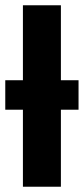

<svg xmlns="http://www.w3.org/2000/svg" viewBox="-20 -708 318 728"><path d="M0 -292V-403.8H66.9V-688H210.9V-403.8H277.8V-292H210.9V0H66.9V-292Z"/></svg>

Font: Libra Sans Modern
Style: Bold
Weight: 700
Foundry: Stefan Peev, Context Ltd
Version: Version 1.000